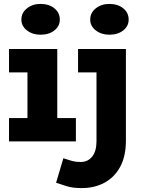

<svg xmlns="http://www.w3.org/2000/svg" viewBox="-20 -721 737 979"><path d="M120 -40V-471H272V-40ZM26 0V-119H367V0ZM26 -352V-471H230V-352ZM186 -544Q146 -544 117.5 -566Q89 -588 89 -621Q89 -656 117.5 -678.5Q146 -701 186 -701Q230 -701 257.5 -678.5Q285 -656 285 -621Q285 -588 257.5 -566Q230 -544 186 -544ZM398 238Q349 238 320.5 228.5Q292 219 266 211L303 86Q330 95 348.5 100Q367 105 391 105Q428 105 450 77.5Q472 50 472 -1V-471H622V-4Q622 76 592.5 130Q563 184 512 211Q461 238 398 238ZM378 -352V-471H582V-352ZM537 -544Q497 -544 468.5 -566Q440 -588 440 -621Q440 -656 468.5 -678.5Q497 -701 537 -701Q581 -701 608.5 -678.5Q636 -656 636 -621Q636 -588 608.5 -566Q581 -544 537 -544Z"/></svg>

Font: BioRhyme ExtraBold
Style: Regular
Weight: 800
Designer: Aoife Mooney
Foundry: Aoife Mooney Type
Version: Version 1.600;gftools[0.9.33]